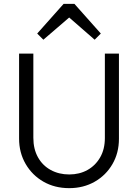

<svg xmlns="http://www.w3.org/2000/svg" viewBox="-20 -966 716 996"><path d="M339 10Q264 10 205.5 -23.5Q147 -57 113 -115.5Q79 -174 79 -247V-688H153V-251Q153 -193 177 -150Q201 -107 243.5 -84Q286 -61 339 -61Q392 -61 433.5 -84Q475 -107 499.5 -149.5Q524 -192 524 -250V-688H597V-246Q597 -173 563.5 -115Q530 -57 471.5 -23.5Q413 10 339 10ZM205 -760 173 -792 310 -946H366L503 -792L471 -760L315 -896L362 -895Z"/></svg>

Font: Outfit-Light
Style: Regular
Weight: 300
Designer: Rodrigo Fuenzalida
Foundry: fragTYPE
Version: Version 1.000